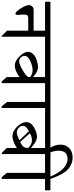

<svg xmlns="http://www.w3.org/2000/svg" viewBox="664 -1528 864 2231"><g transform="rotate(90 1095.5 -412.0)"><path d="M539.1 -566.4V-503.9H406.2V0H398.4L335.9 -62.5V-308.6H195.3Q164.1 -308.6 156.2 -296.9Q148.4 -285.2 148.4 -250Q148.4 -230.5 152.3 -207Q152.3 -195.3 152.3 -179.7Q152.3 -160.2 136.7 -160.2Q117.2 -160.2 78.1 -220.7Q39.1 -281.2 39.1 -316.4Q39.1 -339.8 54.7 -355.5Q70.3 -371.1 93.8 -371.1H335.9V-503.9H0V-566.4Z M1078.1 -566.4V-503.9H945.3V0H925.8L875 -58.6V-207Q796.9 -152.3 742.2 -152.3Q687.5 -152.3 634.8 -207Q582 -261.7 582 -304.7Q582 -335.9 605.5 -363.3Q628.9 -390.6 675.8 -406.2Q722.7 -421.9 757.8 -421.9Q816.4 -421.9 875 -363.3V-503.9H531.2V-566.4ZM875 -312.5V-332Q835.9 -359.4 796.9 -359.4Q746.1 -359.4 687.5 -332Q628.9 -304.7 628.9 -269.5Q628.9 -238.3 648.4 -220.7Q668 -203.1 695.3 -203.1Q726.6 -203.1 798.8 -246.1Q871.1 -289.1 875 -312.5Z M1367.2 -566.4V-503.9H1234.4V0H1214.8L1164.1 -62.5V-503.9H1066.4V-566.4Z M1902.3 -566.4V-503.9H1769.5V0H1757.8L1699.2 -58.6V-175.8Q1617.2 -125 1562.5 -125Q1503.9 -125 1451.2 -179.7Q1398.4 -234.4 1398.4 -285.2Q1398.4 -339.8 1459 -375Q1519.5 -410.2 1570.3 -410.2Q1589.8 -410.2 1617.2 -398.4Q1644.5 -386.7 1699.2 -339.8V-503.9H1355.5V-566.4ZM1527.3 -328.1 1628.9 -214.8Q1675.8 -238.3 1687.5 -257.8Q1699.2 -277.3 1699.2 -308.6Q1656.2 -351.6 1609.4 -351.6Q1566.4 -351.6 1527.3 -328.1ZM1609.4 -207 1503.9 -316.4Q1441.4 -285.2 1441.4 -246.1Q1441.4 -218.8 1464.8 -197.3Q1488.3 -175.8 1519.5 -175.8Q1550.8 -175.8 1609.4 -207Z M2191.4 -566.4V-503.9H2058.6V0H2039.1L1988.3 -58.6V-503.9H1890.6V-566.4H2031.2Q1988.3 -668 1935.5 -716.8Q1882.8 -765.6 1828.1 -765.6Q1777.3 -765.6 1753.9 -738.3Q1730.5 -710.9 1730.5 -660.2Q1730.5 -617.2 1750 -566.4H1695.3Q1660.2 -621.1 1660.2 -683.6Q1660.2 -746.1 1701.2 -785.2Q1742.2 -824.2 1808.6 -824.2Q1906.2 -824.2 1972.7 -742.2Q2019.5 -679.7 2058.6 -566.4Z"/></g></svg>

Font: 和音 by 宁静之雨，公众号njzyshare
Style: Regular
Weight: 400
Designer: Steve Matteson
Foundry: Ascender Corporation
Version: Version 6.00;June 8, 2018;FontCreator 11.0.0.2388 32-bit